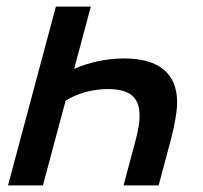

<svg xmlns="http://www.w3.org/2000/svg" viewBox="-20 -560 612 580"><path d="M254.3 -540H148.8L4.2 0H109.7L178.2 -256C211.7 -276.5 256.6 -291 306.1 -291C372.7 -291 401.6 -265.2 401.6 -211C401.6 -208.3 401.6 -205.4 401.4 -202.5C400.2 -175.5 391.9 -144.5 387.2 -127L353.2 0H459.2L493.2 -127C498 -145 511.9 -197 514.6 -238.5C514.8 -243 515 -247.3 515 -251.6C515 -337.2 460.6 -383.5 354.9 -383.5C300.4 -383.5 245.9 -370.5 204 -352Z"/></svg>

Font: Manrope
Style: SemiBoldItalic
Weight: 600
Italic angle: -15°
Designer: Mikhail Sharanda
Foundry: Mikhail Sharanda
Version: Version 4.502;hotconv 1.0.109;makeotfexe 2.5.65596